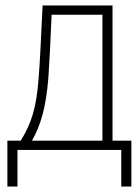

<svg xmlns="http://www.w3.org/2000/svg" viewBox="-20 -549 513 703"><path d="M7 134H44V0H424V134H461V-34H392V-529H136C129 -385 126 -318 121 -257C113 -156 96 -99 56 -34H7ZM97 -34C130 -92 148 -156 157 -262C161 -325 165 -393 169 -495H355V-34Z"/></svg>

Font: Noto Sans Condensed ExtraLight
Style: Regular
Weight: 200
Width: 3
Designer: Monotype Design Team
Foundry: Monotype Imaging Inc.
Version: Version 2.013